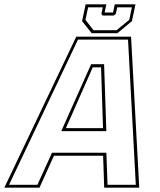

<svg xmlns="http://www.w3.org/2000/svg" viewBox="-67 -870 742 890"><path d="M-47 0 286.5 -700H540.5L578.5 0H416L411 -148H183L116 0ZM-25 -13.5H106.5L174 -162H426L431.5 -13.5H562.5L526.5 -686.5H294.5ZM217 -262 355.5 -572.5H415.5L426 -262ZM238.5 -276H410.5L401.5 -558H363ZM358 -716 313.5 -772 330 -850H426L418 -812H457L465 -850H561L544.5 -772L477 -716ZM366.5 -730H473.5L532 -778L544.5 -836H476.5L470 -806L460 -798H409L403 -806L409.5 -836H341.5L329 -778Z"/></svg>

Font: Tourney Thin Thin
Style: Italic
Weight: 250
Italic angle: -12°
Version: Version 1.015